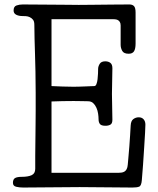

<svg xmlns="http://www.w3.org/2000/svg" viewBox="-20 -841 707 861"><path d="M602 -315Q616 -315 624 -306Q632 -297 632 -282Q632 -273 630.5 -244.5Q629 -216 626.5 -179Q624 -142 621.5 -102.5Q619 -63 616 -33Q614 -8 604 -4Q594 0 574 0Q513 0 455.5 -1Q398 -2 337 -2Q276 -2 210.5 -1Q145 0 84 0Q67 0 52.5 -3.5Q38 -7 38 -21Q38 -37 47.5 -42.5Q57 -48 77 -48Q106 -48 122 -55.5Q138 -63 138 -84Q138 -117 138 -142Q138 -167 138.5 -189Q139 -211 139 -233Q139 -255 139.5 -282Q140 -309 140 -343Q140 -377 140 -425Q140 -478 139 -520Q138 -562 137 -598Q136 -634 135 -666Q134 -698 134 -730Q134 -745 128 -752.5Q122 -760 113.5 -764Q105 -768 96 -768.5Q87 -769 81 -769Q64 -769 52.5 -775Q41 -781 41 -794Q41 -812 54 -816.5Q67 -821 82 -821Q115 -821 151.5 -820.5Q188 -820 222 -820Q256 -820 285 -819.5Q314 -819 333 -819Q370 -819 393.5 -819.5Q417 -820 439.5 -820Q462 -820 489 -820.5Q516 -821 560 -821Q574 -821 581 -813.5Q588 -806 588 -785V-646Q588 -622 581 -611Q574 -600 557 -600Q535 -600 528 -613Q521 -626 521 -640V-727Q521 -737 517 -743Q513 -749 507.5 -751.5Q502 -754 495.5 -754.5Q489 -755 484 -755H211V-455Q239 -454 260 -453Q281 -452 310 -452Q322 -452 336.5 -452.5Q351 -453 364.5 -453.5Q378 -454 388.5 -454.5Q399 -455 403 -455Q409 -455 412.5 -464Q416 -473 417.5 -485.5Q419 -498 419.5 -511Q420 -524 420 -532Q420 -543 427 -554.5Q434 -566 452 -566Q466 -566 475 -559Q484 -552 484 -535Q484 -506 483 -477.5Q482 -449 482 -420Q482 -391 483 -361.5Q484 -332 484 -304Q484 -287 475 -282Q466 -277 453 -277Q434 -277 428 -285Q422 -293 422 -306Q422 -317 420 -331Q418 -345 412.5 -357.5Q407 -370 398 -378.5Q389 -387 374 -387Q363 -387 348 -387.5Q333 -388 310 -388Q281 -388 260.5 -387.5Q240 -387 211 -386V-66H510Q517 -66 524.5 -67Q532 -68 538 -71.5Q544 -75 548 -82.5Q552 -90 553 -103Q554 -115 556 -137Q558 -159 560 -184.5Q562 -210 563.5 -235Q565 -260 566 -278Q567 -299 578 -307Q589 -315 602 -315Z"/></svg>

Font: Life Savers
Style: Bold
Weight: 700
Designer: Pablo Impallari, Rodrigo Fuenzalida, Brenda Gallo
Foundry: Pablo Impallari, Rodrigo Fuenzalida, Brenda Gallo
Version: Version 3.001; ttfautohint (v0.95) -l 8 -r 50 -G 200 -x 14 -